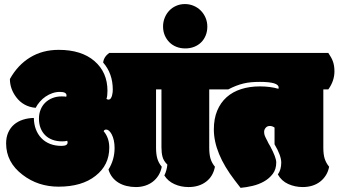

<svg xmlns="http://www.w3.org/2000/svg" viewBox="-20 -908 1650 936"><path d="M1000 -188Q1000 -155.8 1006.3 -134.5Q1012.7 -113.3 1027.8 -95.2Q1019 -48.3 984.6 -22.2Q950.2 3.9 898.9 3.9Q861.8 3.9 830.1 -10.5Q798.3 -24.9 781.2 -52.7Q793 -76.2 795.9 -105.5Q777.3 -124 772.2 -143.8Q767.1 -163.6 767.1 -189.5V-472.2H740.7V-188Q740.7 -155.8 747.1 -134.5Q753.4 -113.3 768.6 -95.2Q764.2 -71.8 752.7 -53.2Q741.2 -34.7 724.6 -22Q708 -9.3 687 -2.7Q666 3.9 642.6 3.9Q618.7 3.9 596.9 -1.5Q575.2 -6.8 557.9 -17.3Q540.5 -27.8 527.8 -43.9Q515.1 -60.1 508.8 -81.5Q538.6 -129.4 538.6 -186.5Q538.6 -226.1 524.4 -253.4Q511.7 -276.4 497.6 -276.4Q488.3 -276.4 485.4 -268.1Q512.7 -236.3 512.7 -188Q512.7 -103 445.8 -50.8Q379.4 2 265.6 2Q165.5 2 90.3 -55.7Q9.8 -116.7 9.8 -209Q9.8 -239.3 20.3 -262.5Q30.8 -285.6 48.8 -301Q66.9 -316.4 91.8 -324.5Q116.7 -332.5 145 -333Q145.5 -302.2 155 -277.3Q164.6 -252.4 181.9 -234.4Q199.2 -216.3 224.1 -206.5Q249 -196.8 279.8 -196.8Q309.6 -196.8 309.6 -213.4Q309.6 -217.3 308.1 -221.7Q297.4 -218.8 283.2 -218.8Q256.8 -218.8 235.8 -226.6Q214.8 -234.4 200.2 -249Q185.5 -263.7 177.7 -283.9Q169.9 -304.2 169.9 -329.1Q169.9 -353.5 178 -373.5Q186 -393.6 200.7 -407.7Q215.3 -421.9 235.6 -429.9Q255.9 -438 279.8 -438Q296.4 -438 302.7 -436.5Q304.2 -439.5 304.2 -442.9Q304.2 -460 272 -460Q253.4 -460 235.6 -453.9Q217.8 -447.8 202.4 -437.3Q187 -426.8 174.6 -412.6Q162.1 -398.4 153.8 -382.3Q94.2 -387.7 59.1 -434.1Q28.3 -475.1 28.3 -522.9Q66.4 -591.3 127 -628.2Q187.5 -665 266.1 -665Q377 -665 440.4 -610.4Q503.9 -555.7 503.9 -465.3Q503.9 -439 499 -425.8Q501 -424.8 503.2 -423.6Q505.4 -422.4 508.3 -422.4Q515.6 -422.4 519.8 -428.2Q523.9 -434.1 526.1 -441.9Q528.3 -449.7 529.1 -457.8Q529.8 -465.8 529.8 -470.7Q529.8 -549.8 482.9 -603Q485.8 -630.4 512.2 -649.9H1024.4Q1032.2 -638.2 1037.8 -628.2Q1043.5 -618.2 1047.1 -607.7Q1050.8 -597.2 1052.5 -585.7Q1054.2 -574.2 1054.2 -560.1Q1054.2 -513.7 1024.4 -472.2H1000Z M881.3 -888.2Q904.3 -888.2 924.3 -879.6Q944.3 -871.1 959 -856.2Q973.6 -841.3 982.2 -821.3Q990.7 -801.3 990.7 -778.3Q990.7 -754.9 982.7 -735.1Q974.6 -715.3 960.4 -701.4Q946.3 -687.5 926.5 -679.7Q906.7 -671.9 883.3 -671.9Q859.9 -671.9 840.1 -679.7Q820.3 -687.5 805.9 -701.9Q791.5 -716.3 783.2 -735.8Q774.9 -755.4 774.9 -778.8Q774.9 -801.3 783 -821.3Q791 -841.3 805.2 -856.2Q819.3 -871.1 838.9 -879.6Q858.4 -888.2 881.3 -888.2Z M1246.6 -508.8Q1224.6 -508.8 1205.1 -507.1Q1185.5 -505.4 1167.2 -501Q1148.9 -496.6 1130.6 -489.5Q1112.3 -482.4 1092.8 -472.2H1001Q971.2 -513.7 971.2 -560.1Q971.2 -585 978.3 -605Q985.4 -625 1001 -649.9H1580.6Q1588.4 -638.2 1594 -628.2Q1599.6 -618.2 1603.3 -607.7Q1606.9 -597.2 1608.6 -585.7Q1610.4 -574.2 1610.4 -560.1Q1610.4 -513.7 1580.6 -472.2H1556.2V-188Q1556.2 -154.3 1563.2 -133.3Q1570.3 -112.3 1584.5 -95.2Q1580.1 -71.8 1568.6 -53.5Q1557.1 -35.2 1540.3 -22.2Q1523.4 -9.3 1502 -2.7Q1480.5 3.9 1455.6 3.9Q1418 3.9 1385 -11Q1352.1 -25.9 1334.5 -57.6Q1351.1 -80.6 1351.1 -115.2Q1351.1 -149.4 1318.4 -204.6V-286.1Q1307.6 -293.9 1295.4 -293.9Q1282.7 -293.9 1275.4 -285.2Q1267.6 -276.4 1267.6 -265.4Q1267.6 -254.4 1271 -246.1Q1272.9 -241.7 1274.7 -237.8Q1276.4 -233.9 1279.8 -227.5Q1281.7 -224.1 1283 -221.7Q1284.2 -219.2 1285.2 -216.8Q1286.1 -214.4 1289.1 -209Q1292 -203.6 1297.4 -194.8Q1326.7 -140.1 1326.7 -116.2Q1326.7 -82.5 1309.6 -60.1Q1292.5 -37.6 1266.8 -23.2Q1241.2 -8.8 1210.7 -1.7Q1180.2 5.4 1152.8 7.8L1124.5 -28.8Q1022.5 -161.6 1022.5 -276.9Q1022.5 -329.1 1038.8 -368.4Q1055.2 -407.7 1084.7 -434.1Q1114.3 -460.4 1155.5 -473.6Q1196.8 -486.8 1246.6 -486.8Q1297.4 -486.8 1337.4 -475.1Q1338.4 -479 1338.4 -481.4Q1338.4 -508.8 1246.6 -508.8Z"/></svg>

Font: Modak sl
Style: Regular
Weight: 400
Designer: Sarang Kulkarni, Maithili Shingre, Noopur Datye
Foundry: Ek Type
Version: Version 1.036;PS Version 1.000;hotconv 1.0.79;makeotf.lib2.5